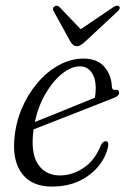

<svg xmlns="http://www.w3.org/2000/svg" viewBox="-20 -662 457 690"><path d="M368.5 -135.5Q361 -98.5 334.5 -65.5Q308 -32.5 265.5 -12Q223 8.5 166 8.5Q96 8.5 60.5 -36.2Q25 -81 31.5 -161Q36 -219 58 -271.2Q80 -323.5 114.8 -364.2Q149.5 -405 192.2 -428.2Q235 -451.5 280.5 -451.5Q329.5 -451.5 355 -422Q380.5 -392.5 382 -350Q383 -337.5 394.5 -339Q407 -341 408 -330Q409 -317.5 388.5 -310Q366 -301 328 -286Q290 -271 246.8 -254.2Q203.5 -237.5 164.5 -222Q125.5 -206.5 100.5 -197Q99 -187 98.5 -177.5Q92 -104.5 119.2 -68Q146.5 -31.5 195.5 -31.5Q239.5 -31.5 280.2 -58.5Q321 -85.5 343 -141Q351 -155 360 -154.5Q372 -154 368.5 -135.5ZM267 -423.5Q236 -423.5 203.2 -397.2Q170.5 -371 144 -326Q117.5 -281 105 -223.5Q133 -234.5 172.5 -250.5Q212 -266.5 252 -282.8Q292 -299 321 -311Q324 -325 324 -347Q324 -380.5 308.8 -402Q293.5 -423.5 267 -423.5ZM286 -512.5Q277 -504.5 270.2 -500.2Q263.5 -496 255.5 -496Q242.5 -496 233 -512.5L173 -621.5Q166.5 -633 176 -639Q185 -645 194 -636.5L270 -557L387.5 -636.5Q402.5 -645.5 408 -639Q414.5 -632.5 403 -621.5Z"/></svg>

Font: Fraunces 72pt Soft Light
Style: Italic
Weight: 300
Italic angle: -16°
Version: Version 1.000;[b76b70a41]